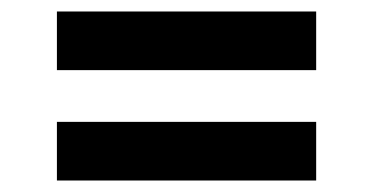

<svg xmlns="http://www.w3.org/2000/svg" viewBox="-20 -397 642 334"><path d="M79 -275V-377H530V-275ZM79 -83V-185H530V-83Z"/></svg>

Font: Ysabeau Office ExtraBold
Style: Italic
Weight: 800
Italic angle: -12°
Designer: Christian Thalmann (Catharsis Fonts)
Version: Version 2.001;gftools[0.9.30]; featfreeze: tnum,lnum,ss02